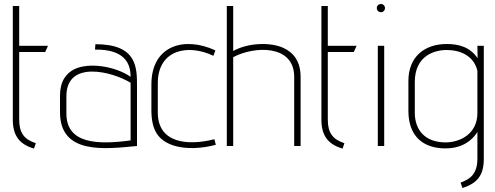

<svg xmlns="http://www.w3.org/2000/svg" viewBox="-20 -730 2473 960"><path d="M159 -14C101 -33 76 -65 76 -132V-470H206L220 -501H76V-700H44V-132C44 -54 75 -9 150 13Z M665 -298C665 -394 665 -509 457 -509L455 -482C603 -484 633 -413 633 -346C555 -400 423 -419 352 -384C311 -364 280 -324 280 -252V-169C280 45 506 15 665 0ZM633 -28C472 -6 312 -9 312 -162V-249C312 -432 543 -372 633 -316Z M1052 -34C920 0 768 -13 769 -169V-314C769 -482 920 -512 1047 -451L1057 -478C902 -550 737 -503 737 -308V-180C737 -79 770 -28 849 -2C910 17 988 13 1059 -6Z M1483 0V-346C1483 -422 1448 -467 1398 -490C1334 -520 1221 -517 1146 -475V-700H1114V0H1146V-444C1250 -500 1451 -509 1451 -346V0Z M1702 -14C1644 -33 1619 -65 1619 -132V-470H1749L1763 -501H1619V-700H1587V-132C1587 -54 1618 -9 1693 13Z M1901 0V-501H1869V0ZM1885 -669C1896 -669 1905 -678 1905 -690C1905 -701 1896 -710 1885 -710C1873 -710 1864 -701 1864 -690C1864 -678 1873 -669 1885 -669Z M2292 210C2368 186 2399 145 2399 64V-501H2367L2368 -439C2331 -494 2275 -510 2214 -510C2100 -510 2022 -444 2022 -325V-176C2022 -51 2093 12 2208 12C2275 12 2331 -14 2367 -70V63C2367 143 2328 166 2283 183ZM2367 -165C2367 -58 2277 -18 2208 -18C2108 -18 2054 -77 2054 -167V-320C2054 -452 2153 -480 2213 -480C2281 -480 2349 -452 2367 -376Z"/></svg>

Font: Advent Pro
Style: ExtraLight
Weight: 250
Designer: Andreas Kalpakidis
Foundry: Andreas Kalpakidis
Version: Version 2.002 2007